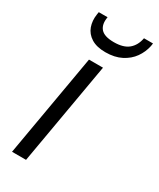

<svg xmlns="http://www.w3.org/2000/svg" viewBox="-184 -771 689 831"><g transform="rotate(30 161.0 -355.5)"><path d="M28 0 117 -512H187L98 0ZM162 -575Q118 -575 91 -592Q64 -609 54 -637Q44 -665 49 -698L51 -711H95Q88 -673 106 -652Q124 -631 172 -631Q220 -631 245 -652Q270 -673 277 -711H322L320 -697Q313 -664 293.5 -636.5Q274 -609 241 -592Q208 -575 162 -575Z"/></g></svg>

Font: DM Sans 12pt Light
Style: Italic
Weight: 300
Italic angle: -10°
Version: Version 4.004;gftools[0.9.30]